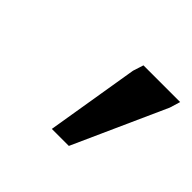

<svg xmlns="http://www.w3.org/2000/svg" viewBox="-76 -779 455 455"><g transform="rotate(45 151.5 -552.0)"><path d="M133 -422.5 171.5 -656 180 -682.5H303L295 -656L190 -422.5Z"/></g></svg>

Font: Newsreader SemiBold
Style: Italic
Weight: 600
Italic angle: -17°
Designer: Hugues Gentile
Foundry: Production Type
Version: Version 1.003